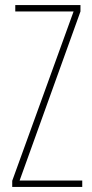

<svg xmlns="http://www.w3.org/2000/svg" viewBox="-20 -734 363 754"><path d="M303 0V-25H57L296 -689V-714H40V-689H269L28 -24V0Z"/></svg>

Font: Noto Sans Arabic ExtCond Thin
Style: Regular
Weight: 100
Width: 2
Designer: Monotype Design Team, Nadine Chahine, Nizar Qandah and Khaled Hosny
Foundry: Monotype Imaging Inc.
Version: Version 2.012